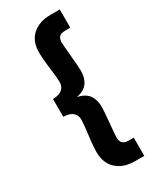

<svg xmlns="http://www.w3.org/2000/svg" viewBox="-275 -991 1049 1278"><g transform="rotate(-30 249.5 -351.5)"><path d="M91 -284C91 -284 91 -284 91 -284C124 -283 148 -275 163 -262C178 -248 186 -230 186 -207C186 -207 186 -207 186 -207C186 -189 183 -153 176 -100C176 -100 176 -100 176 -100C175 -95 173 -78 170 -49C167 -20 165 7 165 30C165 30 165 30 165 30C165 87 182 132 217 163C252 195 298 211 356 211C356 211 428 211 428 211C428 211 428 71 428 71C428 71 389 71 389 71C389 71 389 71 389 71C368 71 352 66 343 56C334 47 329 32 329 13C329 13 329 13 329 13C329 -2 332 -35 337 -86C337 -86 337 -86 337 -86C343 -151 346 -193 346 -213C346 -213 346 -213 346 -213C346 -250 337 -281 320 -305C302 -328 275 -344 239 -351C239 -351 239 -353 239 -353C239 -353 239 -353 239 -353C275 -360 302 -375 320 -399C337 -423 346 -453 346 -490C346 -490 346 -490 346 -490C346 -510 343 -552 337 -617C337 -617 337 -617 337 -617C332 -669 329 -702 329 -717C329 -717 329 -717 329 -717C329 -736 334 -751 343 -760C352 -769 368 -774 389 -774C389 -774 428 -774 428 -774C428 -774 428 -914 428 -914C428 -914 356 -914 356 -914C356 -914 356 -914 356 -914C298 -914 252 -898 217 -867C182 -835 165 -791 165 -734C165 -734 165 -734 165 -734C165 -711 167 -685 170 -656C173 -627 175 -609 176 -604C176 -604 176 -604 176 -604C183 -551 186 -515 186 -497C186 -497 186 -497 186 -497C186 -473 178 -455 163 -442C148 -429 124 -421 91 -420C91 -420 91 -284 91 -284Z"/></g></svg>

Font: Girnar Poppins
Style: Bold
Weight: 500
Designer: Ninad Kale (Devanagari), Jonny Pinhorn (Latin)
Foundry: Indian Type Foundry
Version: ""